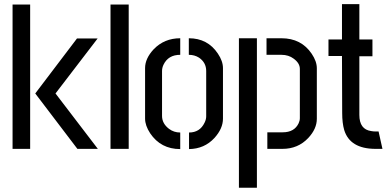

<svg xmlns="http://www.w3.org/2000/svg" viewBox="-20 -711 1852 917"><path d="M40 0V-689.5H124V0ZM148.4 -264.6 347.7 -527.3H446.3L245.1 -264.6L447.3 0H349.6Z M507.8 0V-689.5H594.7V0Z M672.9 -144.5V-385.7Q672.9 -431.6 713.9 -475.6Q764.6 -528.3 840.8 -528.3V-449.2Q783.2 -449.2 760.7 -401.4Q753.9 -386.7 753.9 -372.1V-157.2Q753.9 -121.1 787.1 -95.7Q810.5 -78.1 840.8 -78.1V1Q748 1 697.3 -74.2Q672.9 -111.3 672.9 -144.5ZM882.8 1V-78.1Q934.6 -78.1 957 -125Q964.8 -140.6 964.8 -155.3V-372.1Q964.8 -412.1 930.7 -435.5Q909.2 -449.2 881.8 -449.2V-528.3Q971.7 -528.3 1020.5 -455.1Q1044.9 -418.9 1044.9 -385.7V-144.5Q1044.9 -96.7 1003.9 -51.8Q956.1 0 882.8 1Z M1256.8 0V-79.1H1330.1Q1385.7 -79.1 1406.2 -122.1Q1412.1 -134.8 1412.1 -146.5V-381.8Q1412.1 -409.2 1382.8 -430.7Q1358.4 -449.2 1324.2 -449.2H1252.9V-528.3H1324.2Q1418.9 -528.3 1468.8 -454.1Q1493.2 -418 1493.2 -384.8V-143.6Q1493.2 -95.7 1452.1 -51.8Q1403.3 0 1329.1 0ZM1121.1 185.5V-528.3H1207V185.5Z M1548.8 -443.4V-522.5H1613.3V-691.4H1696.3V-522.5H1758.8V-442.4H1696.3V-162.1Q1696.3 -92.8 1752.9 -85Q1763.7 -83 1774.4 -83H1788.1L1806.6 0H1771.5Q1651.4 -1 1624 -89.8Q1614.3 -123 1614.3 -171.9L1613.3 -443.4Z"/></svg>

Font: Post No Bills Colombo
Style: SemiBold
Weight: 700
Designer: Kosala Senevirathne, Siva Puranthara, Lasantha Premarathna, Tharique Azeez
Foundry: Mooniak
Version: Version 1.220 ; ttfautohint (v1.5)